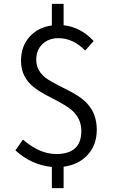

<svg xmlns="http://www.w3.org/2000/svg" viewBox="-20 -854 589 996"><path d="M249 12Q141 1 60 -74L99 -130Q185 -55 272 -55Q402 -55 402 -175Q402 -238 353 -282Q326 -306 246 -347Q169 -385 138 -417Q89 -466 89 -539Q89 -613 133 -663Q177 -712 249 -722V-834H310V-723Q398 -714 466 -641L422 -592Q358 -656 284 -656Q232 -656 200 -625Q168 -594 168 -544Q168 -488 217 -450Q238 -433 325 -390Q400 -353 433 -316Q482 -263 482 -181Q482 -102 435 -51Q389 0 310 11V122H249Z"/></svg>

Font: Source Han Sans CN Normal
Style: Regular
Weight: 350
Designer: Ryoko NISHIZUKA 西塚涼子 (kana, bopomofo & ideographs); Paul D. Hunt (Latin, Greek & Cyrillic); Sandoll Communications 산돌커뮤니
Foundry: Adobe
Version: Version 2.004;hotconv 1.0.118;makeotfexe 2.5.65603